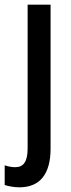

<svg xmlns="http://www.w3.org/2000/svg" viewBox="-49 -560 305 820"><path d="M34 240C124 240 167 180 167 75V-540H69V74C69 131 51 154 16 154C0 154 -14 151 -29 146V230C-15 235 11 240 34 240Z"/></svg>

Font: Noto Sans Thai Cond Med
Style: Regular
Weight: 500
Width: 3
Designer: Monotype Design Team
Foundry: Monotype Imaging Inc.
Version: Version 2.002